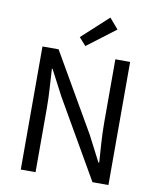

<svg xmlns="http://www.w3.org/2000/svg" viewBox="-102 -1047 926 1126"><g transform="rotate(10 361.0 -484.5)"><path d="M100 0H188V-385C188 -462 181 -540 177 -614H181L260 -463L527 0H622V-733H534V-352C534 -276 541 -194 546 -120H541L463 -271L196 -733H100ZM347 -779 516 -907 463 -969 306 -825Z"/></g></svg>

Font: Source Han Sans CN Regular
Style: Regular
Weight: 400
Designer: Ryoko NISHIZUKA (kana & ideographs); Paul D. Hunt (Latin, Greek & Cyrillic); Wenlong ZHANG (bopomofo); Sandoll Communica
Foundry: Adobe Systems Incorporated
Version: Version 1.004;PS 1.004;hotconv 1.0.82;makeotf.lib2.5.63406